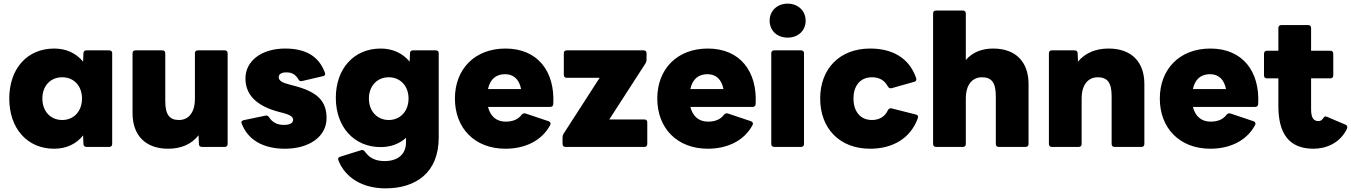

<svg xmlns="http://www.w3.org/2000/svg" viewBox="-20 -808 7430 1056"><path d="M278 10C345 10 399 -16 437 -63L439 -16C439 -6 446 0 455 0H581C591 0 597 -6 597 -16V-516C597 -525 591 -531 581 -531H455C446 -531 439 -526 439 -516L437 -469C399 -515 345 -541 278 -541C130 -541 31 -431 31 -266C31 -101 130 10 278 10ZM322 -148C257 -148 213 -197 213 -266C213 -335 257 -383 322 -383C387 -383 431 -335 431 -266C431 -197 387 -148 322 -148Z M905 10C975 10 1033 -14 1072 -64L1074 -16C1074 -5 1081 0 1091 0H1216C1226 0 1232 -6 1232 -16V-516C1232 -525 1226 -531 1216 -531H1068C1058 -531 1052 -525 1052 -516V-265C1052 -187 1016 -148 964 -148C912 -148 889 -178 889 -252V-516C889 -525 883 -531 873 -531H725C715 -531 709 -525 709 -516V-185C709 -64 780 10 905 10Z M1547 10C1680 10 1776 -56 1776 -158C1776 -249 1731 -303 1591 -338L1572 -343C1532 -353 1513 -365 1513 -383C1513 -402 1531 -410 1555 -410C1587 -410 1606 -397 1621 -372C1625 -364 1631 -360 1640 -362L1756 -389C1767 -391 1771 -398 1767 -408C1734 -499 1661 -541 1548 -541C1419 -541 1330 -473 1330 -377C1330 -296 1378 -228 1516 -192L1536 -187C1580 -175 1592 -164 1592 -149C1592 -130 1572 -121 1541 -121C1507 -121 1478 -134 1460 -163C1455 -171 1449 -174 1440 -172L1320 -147C1310 -145 1305 -138 1309 -129C1343 -39 1427 10 1547 10Z M2100 228C2266 228 2393 143 2393 -52V-516C2393 -525 2387 -531 2377 -531H2251C2242 -531 2235 -526 2235 -516L2233 -469C2195 -515 2140 -541 2074 -541C1926 -541 1827 -430 1827 -270C1827 -111 1926 1 2074 1C2129 1 2177 -17 2213 -50V-25C2213 44 2164 78 2095 78C2040 78 2008 56 1987 26C1981 18 1974 15 1966 18L1851 54C1841 57 1837 63 1841 73C1878 170 1975 228 2100 228ZM2118 -148C2054 -148 2009 -197 2009 -266C2009 -335 2054 -383 2118 -383C2182 -383 2227 -335 2227 -266C2227 -197 2182 -148 2118 -148Z M2760 10C2861 10 2957 -29 3006 -120C3011 -130 3007 -137 2998 -141L2870 -184C2862 -186 2855 -184 2849 -177C2830 -151 2800 -139 2761 -139C2711 -139 2677 -168 2664 -220H3006C3016 -220 3022 -225 3023 -235C3033 -416 2937 -541 2760 -541C2591 -541 2482 -428 2482 -266C2482 -103 2591 10 2760 10ZM2758 -400C2805 -400 2836 -371 2846 -318H2664C2675 -372 2708 -400 2758 -400Z M3524 0C3534 0 3540 -6 3540 -16V-135C3540 -145 3534 -151 3524 -151H3331L3530 -459C3534 -465 3536 -471 3536 -478V-516C3536 -525 3530 -531 3520 -531H3097C3087 -531 3081 -525 3081 -516V-396C3081 -386 3087 -380 3097 -380H3278L3080 -73C3076 -67 3074 -61 3074 -53V-16C3074 -6 3080 0 3090 0Z M3873 10C3974 10 4070 -29 4119 -120C4124 -130 4120 -137 4111 -141L3983 -184C3975 -186 3968 -184 3962 -177C3943 -151 3913 -139 3874 -139C3824 -139 3790 -168 3777 -220H4119C4129 -220 4135 -225 4136 -235C4146 -416 4050 -541 3873 -541C3704 -541 3595 -428 3595 -266C3595 -103 3704 10 3873 10ZM3871 -400C3918 -400 3949 -371 3959 -318H3777C3788 -372 3821 -400 3871 -400Z M4312 -601C4368 -601 4411 -638 4411 -694C4411 -750 4368 -788 4312 -788C4256 -788 4213 -750 4213 -694C4213 -638 4256 -601 4312 -601ZM4386 0C4396 0 4402 -6 4402 -16V-516C4402 -525 4396 -531 4386 -531H4238C4228 -531 4222 -525 4222 -516V-16C4222 -6 4228 0 4238 0Z M4766 10C4886 10 4987 -44 5028 -158C5032 -168 5028 -176 5018 -178L4883 -212C4874 -214 4868 -210 4863 -201C4846 -164 4813 -148 4776 -148C4708 -148 4674 -200 4674 -266C4674 -332 4708 -383 4776 -383C4814 -383 4844 -368 4863 -333C4868 -324 4875 -321 4884 -323L5008 -358C5018 -360 5022 -368 5019 -378C4980 -492 4885 -541 4766 -541C4597 -541 4491 -429 4491 -266C4491 -102 4597 10 4766 10Z M5276 0C5286 0 5292 -6 5292 -16V-266C5292 -344 5329 -383 5381 -383C5434 -383 5457 -353 5457 -279V-16C5457 -6 5463 0 5473 0H5621C5631 0 5637 -6 5637 -16V-346C5637 -468 5566 -541 5443 -541C5381 -541 5329 -521 5292 -478V-734C5292 -744 5286 -750 5276 -750H5128C5118 -750 5112 -744 5112 -734V-16C5112 -6 5118 0 5128 0Z M5913 0C5923 0 5929 -6 5929 -16V-266C5929 -344 5966 -383 6018 -383C6071 -383 6094 -353 6094 -279V-16C6094 -6 6100 0 6110 0H6258C6268 0 6274 -6 6274 -16V-346C6274 -468 6203 -541 6077 -541C6007 -541 5948 -517 5909 -469L5907 -516C5907 -526 5900 -531 5890 -531H5765C5755 -531 5749 -525 5749 -516V-16C5749 -6 5755 0 5765 0Z M6637 10C6738 10 6834 -29 6883 -120C6888 -130 6884 -137 6875 -141L6747 -184C6739 -186 6732 -184 6726 -177C6707 -151 6677 -139 6638 -139C6588 -139 6554 -168 6541 -220H6883C6893 -220 6899 -225 6900 -235C6910 -416 6814 -541 6637 -541C6468 -541 6359 -428 6359 -266C6359 -103 6468 10 6637 10ZM6635 -400C6682 -400 6713 -371 6723 -318H6541C6552 -372 6585 -400 6635 -400Z M7204 10C7274 10 7349 -21 7387 -97C7393 -109 7390 -118 7381 -122L7280 -165C7270 -170 7265 -168 7260 -161C7251 -147 7243 -142 7231 -142C7203 -142 7191 -163 7191 -208V-377H7297C7307 -377 7313 -383 7313 -393V-513C7313 -522 7307 -529 7297 -529H7191V-654C7191 -664 7185 -670 7175 -670H7027C7017 -670 7011 -664 7011 -654V-529H6948C6938 -529 6932 -522 6932 -513V-393C6932 -383 6938 -377 6948 -377H7011V-225C7011 -73 7070 10 7204 10Z"/></svg>

Font: LINE Seed Sans TH ExtraBold
Style: Regular
Weight: 800
Designer: Dalton Maag Ltd | Thai characters by Cadson Demak Co.,Ltd.
Foundry: Dalton Maag Ltd
Version: Version 1.003